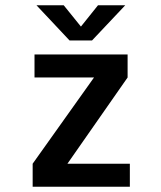

<svg xmlns="http://www.w3.org/2000/svg" viewBox="-20 -706 610 726"><path d="M453.5 -686 328 -553H243L118 -686H221L286 -605.5L350.5 -686ZM235 -87H471V0H103.5V-87L335.5 -413H110.5V-500H462.5V-413Z"/></svg>

Font: League Mono Narrow Medium
Style: Regular
Weight: 500
Width: 3
Designer: Tyler Finck
Foundry: The League of Moveable Type / Tyler Finck
Version: Version 2.210